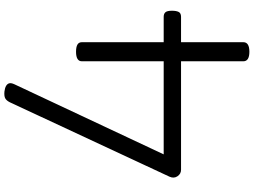

<svg xmlns="http://www.w3.org/2000/svg" viewBox="-162 -994 1170 885"><g transform="rotate(-90 422.5 -551.0)"><path d="M627 14Q605 14 594 7Q583 0 583 -14V-301H83Q64 -301 53 -317.5Q42 -334 51 -354L394 -1090Q402 -1106 412.5 -1111.5Q423 -1117 444 -1115Q460 -1113 469.5 -1107.5Q479 -1102 481.5 -1093Q484 -1084 477 -1069L154 -381H583V-758Q583 -785 627 -785Q649 -785 660 -778.5Q671 -772 671 -758V-381H788Q802 -381 809 -373Q816 -365 816 -343Q816 -323 810.5 -312Q805 -301 788 -301H671V-14Q671 14 627 14Z"/></g></svg>

Font: Playwrite FR Moderne
Style: Regular
Weight: 400
Designer: Veronika Burian, José Scaglione
Foundry: TypeTogether
Version: Version 1.002